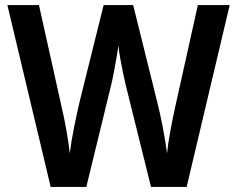

<svg xmlns="http://www.w3.org/2000/svg" viewBox="-20 -734 932 754"><path d="M882 -714 713 0H573L474 -399Q469 -420 463 -448.5Q457 -477 452 -505.5Q447 -534 445 -556Q443 -538 438 -510Q433 -482 427.5 -452Q422 -422 416 -398L319 0H179L9 -714H133L222 -314Q232 -272 241 -221Q250 -170 254 -132Q260 -180 271.5 -237Q283 -294 293 -336L387 -714H503L597 -335Q608 -293 619 -235.5Q630 -178 636 -132Q640 -172 649.5 -222.5Q659 -273 668 -314L757 -714Z"/></svg>

Font: Noto Sans Lao SemiCondensed SemiBold
Style: Regular
Weight: 600
Width: 4
Designer: Monotype Design Team
Foundry: Monotype Imaging Inc.
Version: Version 2.003; ttfautohint (v1.8.4.7-5d5b)